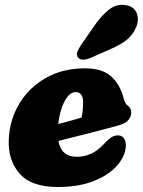

<svg xmlns="http://www.w3.org/2000/svg" viewBox="-20 -755 586 788"><path d="M496.5 -159.5Q496.5 -118.5 463.5 -78.8Q430.5 -39 367.8 -13.2Q305 12.5 217 12.5Q108.5 12.5 60.2 -42.8Q12 -98 16 -183.5Q20 -265 60 -330.8Q100 -396.5 168.8 -435.5Q237.5 -474.5 328.5 -474.5Q399.5 -474.5 435.8 -441.8Q472 -409 486 -356.5Q493 -330 502.5 -323Q518.5 -312.5 518.5 -293.5Q518.5 -276.5 506.5 -262Q494.5 -247.5 461.5 -239Q431.5 -230.5 390 -219.8Q348.5 -209 303.8 -197.8Q259 -186.5 219.5 -176.5Q232 -111.5 294 -111.5Q358 -111.5 404.5 -162Q425 -184 439 -192.5Q453 -201 469 -199Q484 -197 490.2 -185.2Q496.5 -173.5 496.5 -159.5ZM289.5 -377Q265.5 -377 245.5 -340Q225.5 -303 219 -246Q244.5 -252.5 269.8 -259.5Q295 -266.5 314.5 -272.5Q321 -298.5 321 -336.5Q321 -377 289.5 -377ZM365 -646Q395 -690 427.2 -715.5Q459.5 -741 498.5 -733.5Q531.5 -727.5 541.5 -700Q551.5 -672.5 538 -641.5Q525 -612 500.8 -592Q476.5 -572 431.5 -552.5L349.5 -516.5Q334 -510 319.8 -510.2Q305.5 -510.5 299.5 -520Q292.5 -531 298 -544Q303.5 -557 313.5 -571.5Z"/></svg>

Font: Fraunces 72pt SuperSoft Black
Style: Italic
Weight: 900
Italic angle: -16°
Version: Version 1.000;[b76b70a41]